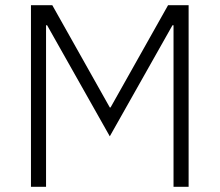

<svg xmlns="http://www.w3.org/2000/svg" viewBox="-20 -718 844 738"><path d="M647 -621H643L402 -194L161 -621H157V0H99V-698H181L402 -305H405L626 -698H705V0H647Z"/></svg>

Font: IBM Plex Sans Hebrew Light
Style: Regular
Weight: 300
Designer: Mike Abbink, Paul van der Laan, Pieter van Rosmalen, Yanek Iontef
Foundry: Bold Monday
Version: Version 1.2